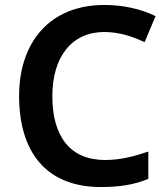

<svg xmlns="http://www.w3.org/2000/svg" viewBox="-20 -744 678 774"><path d="M400 -615C462 -615 516 -596 563 -574L607 -679C546 -709 473 -724 401 -724C180 -724 57 -573 57 -357C57 -135 163 10 387 10C465 10 522 0 578 -23V-133C522 -114 466 -99 404 -99C262 -99 191 -195 191 -356C191 -517 271 -615 400 -615Z"/></svg>

Font: Noto Sans Lao SemiBold
Style: Regular
Weight: 600
Designer: Monotype Design Team
Foundry: Monotype Imaging Inc.
Version: Version 2.003